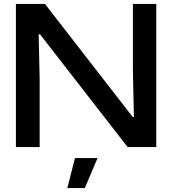

<svg xmlns="http://www.w3.org/2000/svg" viewBox="-20 -749 878 978"><path d="M61 0V-729H209L656 -153H662L657 -389V-729H776V0H630L184 -574H177L182 -346V0ZM323 209 362 56H477L412 209Z"/></svg>

Font: Mona Sans Expanded Medium
Style: Regular
Weight: 500
Width: 7
Designer: Deni Anggara
Foundry: GitHub
Version: Version 2.000